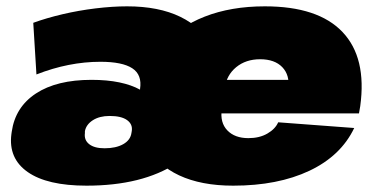

<svg xmlns="http://www.w3.org/2000/svg" viewBox="-20 -573 1194 606"><path d="M253 13Q129 13 67.5 -30Q6 -73 16 -150L17 -157Q28 -235 93.5 -278Q159 -321 269 -321Q318 -321 356.5 -313Q395 -305 422 -290V-292Q429 -337 397.5 -357.5Q366 -378 297 -378Q247 -378 196.5 -368Q146 -358 95 -338L85 -501Q126 -516 177 -528Q228 -540 281.5 -546.5Q335 -553 381 -553Q481 -553 549 -520Q617 -487 648 -426.5Q679 -366 667 -282L663 -257Q645 -128 537 -57.5Q429 13 253 13ZM310 -105Q346 -105 369 -118Q392 -131 395 -154L396 -160Q399 -181 381 -194Q363 -207 326 -207Q294 -207 273 -193.5Q252 -180 248 -159V-153Q245 -131 261.5 -118Q278 -105 310 -105ZM716 13Q615 13 545.5 -19.5Q476 -52 445.5 -112.5Q415 -173 427 -258L430 -282Q442 -367 492.5 -427.5Q543 -488 626 -520.5Q709 -553 816 -553Q984 -553 1061 -472Q1138 -391 1117 -238L1113 -215H632L647 -321H926L888 -281L890 -294Q895 -336 871 -361Q847 -386 801 -386Q756 -386 725.5 -361Q695 -336 689 -294L680 -228Q674 -186 697.5 -161.5Q721 -137 764 -137Q799 -137 824 -151.5Q849 -166 858 -187L1098 -169Q1056 -81 956.5 -34Q857 13 716 13Z"/></svg>

Font: Pathway Extreme 28pt Black
Style: Italic
Weight: 900
Italic angle: -8°
Designer: Eduardo Rodriguez Tunni
Foundry: Eduardo Rodriguez Tunni
Version: Version 1.001;gftools[0.9.26]